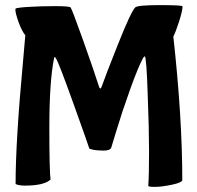

<svg xmlns="http://www.w3.org/2000/svg" viewBox="-20 -685 769 751"><path d="M77 41Q55 41 41 35Q41 -133 70 -444L79 -547Q65 -564 52.5 -599Q40 -634 40 -648L41 -651Q44 -655 91 -658Q138 -661 194.5 -661Q251 -661 256 -656Q261 -651 304 -530.5Q347 -410 368 -344Q370 -339 373 -339Q376 -339 383 -360.5Q390 -382 441 -510.5Q492 -639 509 -656Q518 -665 606 -665Q694 -665 694 -660Q694 -643 680.5 -601Q667 -559 658 -542Q693 -225 693 19Q693 29 652.5 37.5Q612 46 586 46Q560 46 560 42Q563 1 563 -90.5Q563 -182 558 -308Q553 -465 546 -465L540 -459Q520 -422 488.5 -334Q457 -246 436 -176L415 -107Q410 -96 385.5 -96Q361 -96 345.5 -99Q330 -102 329 -105Q326 -116 267 -280.5Q208 -445 199 -456Q196 -462 194 -462Q192 -462 191 -455Q173 -364 173 -187.5Q173 -11 178 17Q153 41 77 41Z"/></svg>

Font: Bubblegum Sans
Style: Regular
Weight: 400
Designer: Angel Koziupa and Alejandro Paul
Foundry: Angel Koziupa and Alejandro Paul
Version: Version 1.001